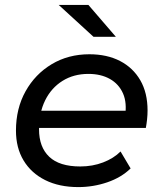

<svg xmlns="http://www.w3.org/2000/svg" viewBox="-20 -756 663 782"><path d="M299 6Q221 6 164 -22.5Q107 -51 76 -102.5Q45 -154 45 -224Q45 -314 84 -384Q123 -454 190.5 -494.5Q258 -535 344 -535Q416 -535 469 -507.5Q522 -480 551.5 -429Q581 -378 581 -306Q581 -288 579 -269.5Q577 -251 574 -235H115L127 -305H528L489 -281Q498 -337 481 -375.5Q464 -414 427.5 -434.5Q391 -455 340 -455Q280 -455 234.5 -426.5Q189 -398 164 -347.5Q139 -297 139 -229Q139 -157 180.5 -117.5Q222 -78 307 -78Q357 -78 400 -94.5Q443 -111 471 -139L512 -70Q474 -33 417 -13.5Q360 6 299 6ZM361 -606 219 -736H340L452 -606Z"/></svg>

Font: MOST Montserrat Medium
Style: Italic
Weight: 500
Italic angle: -11.3°
Designer: Julieta Ulanovsky
Foundry: Julieta Ulanovsky
Version: Version 8.000;March 11, 2024;FontCreator 15.0.0.2926 64-bit